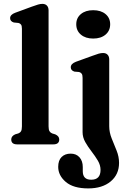

<svg xmlns="http://www.w3.org/2000/svg" viewBox="-20 -764 680 1016"><path d="M237 -709.5V-95.5Q237 -77.5 242 -69.5Q247 -61.5 256 -58L272.5 -53Q293.5 -43.5 293.5 -26Q293.5 0 262 0H71Q39.5 0 39.5 -26Q39.5 -43.5 60 -53L77 -58Q86.5 -61.5 91.2 -69.5Q96 -77.5 96 -95.5V-612Q96 -627.5 91.2 -634Q86.5 -640.5 77.5 -642.5L53 -645Q33.5 -651 33.5 -668Q33.5 -686.5 60.5 -696.5L149 -729Q168.5 -736 181 -739.8Q193.5 -743.5 204 -743.5Q220 -743.5 228.5 -734.2Q237 -725 237 -709.5ZM473 -560Q432.5 -560 408 -580.8Q383.5 -601.5 383.5 -635.5Q383.5 -669 408 -689.5Q432.5 -710 473 -710Q514 -710 538.5 -689.5Q563 -669 563 -635.5Q563 -601.5 538.5 -580.8Q514 -560 473 -560ZM558 -96.5Q558 -63.5 571 -31.5Q584 0.5 597 32.8Q610 65 610 98Q610 159 565.8 196Q521.5 233 447 233Q368.5 233 328.2 198.8Q288 164.5 288 119Q288 84.5 306 66.8Q324 49 354 49Q383.5 49 400.8 68.5Q418 88 418 120V142Q418 187.5 463 187Q512 187 512 135Q512 110 497.8 86Q483.5 62 464.5 37.5Q445.5 13 431.2 -12.2Q417 -37.5 417 -64.5V-352Q417 -367.5 412.2 -374Q407.5 -380.5 398.5 -383L374 -385Q354.5 -391 354.5 -408Q354.5 -426.5 381.5 -437L470 -469Q489.5 -476.5 502 -480Q514.5 -483.5 525.5 -483.5Q541 -483.5 549.5 -474.2Q558 -465 558 -449.5Z"/></svg>

Font: Fraunces 9pt S050 SemiBold
Style: Regular
Weight: 600
Version: Version 1.000; ttfautohint (v1.8.3)